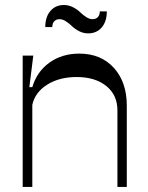

<svg xmlns="http://www.w3.org/2000/svg" viewBox="-20 -740 584 760"><path d="M69.8 0V-520H111.8L96.2 -395H107.9Q126 -456.5 175.8 -492.2Q225.6 -527.8 293.9 -527.8Q379.4 -527.8 430.7 -471.4Q481.9 -415 481.9 -321.8V0H444.8V-303.2Q444.8 -363.8 400.9 -399.4Q356.9 -435.1 283.2 -435.1Q214.8 -435.1 167 -405Q119.1 -375 107.9 -325.2V0ZM329.1 -607.9Q310.1 -607.9 293 -616.7Q275.9 -625.5 265.4 -636Q254.9 -646.5 241.5 -655.3Q228 -664.1 215.8 -664.1Q202.6 -664.1 194.8 -655.8Q187 -647.5 187 -632.8H159.2Q159.2 -672.9 179.4 -696.5Q199.7 -720.2 232.9 -720.2Q252 -720.2 269 -711.4Q286.1 -702.6 296.6 -692.1Q307.1 -681.6 320.6 -672.9Q334 -664.1 346.2 -664.1Q359.4 -664.1 367.2 -672.1Q375 -680.2 375 -694.8H402.8Q402.8 -654.8 382.6 -631.3Q362.3 -607.9 329.1 -607.9Z"/></svg>

Font: Ribes
Style: Regular
Weight: 400
Designer: Luigi Gorlero
Foundry: Collletttivo
Version: Version 2.100;Glyphs 3.2 (3217)